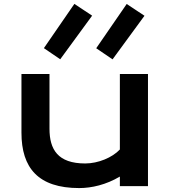

<svg xmlns="http://www.w3.org/2000/svg" viewBox="-20 -957 874 987"><path d="M90.3 -274.9C90.3 -93.8 176.3 9.8 387.2 9.8C451.2 9.8 525.4 -7.3 596.2 -49.3V0H740.7V-576.7H596.2V-188.5C557.1 -147 484.9 -116.7 418 -116.7C277.3 -116.7 234.4 -188.5 234.4 -295.4V-576.7H90.3ZM289.6 -652.3 453.6 -876.5 362.3 -937 205.6 -709.5ZM558.6 -651.9 722.7 -876 631.3 -936.5 474.6 -709Z"/></svg>

Font: Krona One
Style: Regular
Weight: 400
Designer: Yvonne Schüttler
Foundry: Yvonne Schüttler
Version: Version 1.002